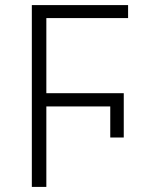

<svg xmlns="http://www.w3.org/2000/svg" viewBox="-20 -734 603 754"><path d="M105 0V-714H483V-663H162V-368H466V-194H413V-316H162V0Z"/></svg>

Font: Noto Sans Mono SemiCondensed Light
Style: Regular
Weight: 300
Width: 4
Designer: Monotype Design Team
Foundry: Monotype Imaging Inc.
Version: Version 2.014; ttfautohint (v1.8.4.7-5d5b)